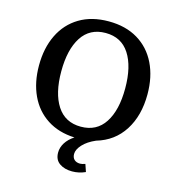

<svg xmlns="http://www.w3.org/2000/svg" viewBox="-132 -834 1081 1166"><g transform="rotate(15 408.5 -251.0)"><path d="M609 -352Q609 -490 558 -568.5Q507 -647 408 -647Q309 -647 258 -568.5Q207 -490 207 -352Q207 -215 258 -136.5Q309 -58 408 -58Q507 -58 558 -136.5Q609 -215 609 -352ZM316 129Q316 97 334.5 67.5Q353 38 388 15Q288 11 215.5 -36Q143 -83 105 -164.5Q67 -246 67 -352Q67 -462 107.5 -545Q148 -628 224.5 -674Q301 -720 408 -720Q515 -720 591.5 -674Q668 -628 708.5 -545Q749 -462 749 -352Q749 -218 689.5 -125Q630 -32 520 0Q469 22 440.5 53Q412 84 412 112Q412 135 425.5 147.5Q439 160 462 160Q475 160 494 153L510 200Q470 218 427 218Q379 218 347.5 196Q316 174 316 129Z"/></g></svg>

Font: Andada Pro
Style: Bold
Weight: 700
Designer: Carolina Giovagnoli
Foundry: Huerta Tipografica
Version: Version 3.005; ttfautohint (v1.8.4)